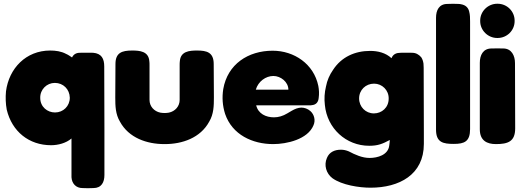

<svg xmlns="http://www.w3.org/2000/svg" viewBox="-20 -770 2808 1026"><path d="M274 -169C233 -169 195 -199 195 -247C194 -292 230 -327 273 -327C318 -327 352 -293 353 -248C353 -203 318 -169 274 -169ZM12 -282C9 -249 10 -216 16 -184C44 -67 135 6 253 6C290 6 333 -5 362 -30V177C364 211 386 235 421 235C440 236 459 236 479 235C523 235 538 203 538 165V-82L537 -415C537 -456 523 -484 478 -488C455 -489 431 -488 407 -488C388 -488 373 -480 365 -463C354 -470 345 -477 333 -482C307 -496 277 -500 248 -500C119 -500 28 -405 12 -282Z M1033 -500C992 -500 945 -496 941 -443C940 -436 940 -429 940 -422C940 -360 940 -298 940 -236C940 -202 916 -175 882 -168C875 -167 867 -166 860 -166C852 -166 844 -167 837 -168C803 -175 779 -202 779 -236C779 -298 779 -360 779 -422C779 -429 779 -436 778 -443C774 -496 727 -500 686 -500C631 -500 597 -488 597 -428C597 -369 596 -309 596 -249C596 -204 597 -160 621 -120C668 -33 765 0 858 0H861C954 0 1051 -33 1098 -120C1122 -160 1123 -204 1123 -249C1123 -309 1122 -369 1122 -428C1122 -491 1084 -500 1033 -500Z M1437 -499C1306 -499 1196 -427 1173 -294C1166 -249 1169 -205 1183 -161C1221 -50 1329 0 1440 0C1512 0 1624 -25 1655 -100C1667 -126 1660 -158 1638 -177C1624 -189 1607 -195 1590 -195C1582 -195 1573 -193 1564 -190C1547 -184 1531 -173 1515 -164C1492 -150 1468 -143 1444 -143C1401 -143 1360 -162 1349 -207H1634C1638 -207 1642 -207 1646 -208C1670 -210 1681 -225 1683 -247C1686 -268 1685 -290 1681 -311C1657 -428 1552 -499 1437 -499ZM1521 -291H1347C1360 -335 1400 -364 1441 -364C1480 -364 1521 -332 1521 -291Z M2244 -408C2244 -416 2243 -430 2243 -430C2241 -443 2238 -453 2231 -464C2218 -479 2202 -488 2182 -488C2162 -489 2142 -488 2121 -488C2100 -488 2081 -482 2072 -459C2041 -488 1999 -498 1958 -498C1877 -498 1805 -466 1760 -397C1741 -370 1728 -340 1722 -308C1714 -275 1712 -242 1716 -209C1728 -84 1829 9 1953 9C1999 9 2024 -1 2063 -22C2062 -12 2062 -2 2060 8C2054 58 1998 74 1955 74C1916 74 1878 57 1844 39C1830 33 1816 30 1802 30C1769 30 1740 42 1727 74C1710 112 1723 157 1756 182C1807 219 1899 233 1960 233C2113 233 2245 164 2245 -1V-59C2245 -174 2244 -293 2244 -408ZM1978 -164C1934 -164 1899 -199 1899 -244C1899 -289 1934 -323 1979 -323C2022 -323 2058 -288 2057 -243C2057 -195 2020 -164 1978 -164Z M2310 -675V-77C2310 -8 2349 -1 2405 -1C2462 -1 2492 -14 2492 -80V-654C2492 -672 2492 -691 2487 -709C2482 -730 2467 -743 2445 -747C2441 -748 2435 -749 2431 -749C2411 -750 2390 -750 2371 -749C2326 -749 2310 -715 2310 -675Z M2544 -434V-79C2544 -18 2583 0 2630 0C2695 0 2733 -14 2733 -84L2732 -433C2732 -472 2714 -511 2669 -511C2648 -511 2628 -512 2607 -511C2561 -511 2544 -475 2544 -434ZM2639 -567C2690 -567 2730 -608 2730 -657V-660C2730 -709 2690 -750 2639 -750H2637C2587 -750 2546 -709 2546 -660V-657C2546 -608 2587 -567 2637 -567Z"/></svg>

Font: Periwinkle
Style: Bold
Weight: 700
Version: Version 2.001